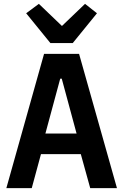

<svg xmlns="http://www.w3.org/2000/svg" viewBox="-20 -978 640 998"><path d="M588 0 391 -698H209L13 0H145L193 -177H400L449 0ZM378 -284H216L293 -569H301ZM358 -754 484 -909 422 -958 302 -843 182 -958 116 -909 242 -754Z"/></svg>

Font: IBM Mono SemiBold
Style: Regular
Weight: 600
Monospace: yes
Designer: Mike Abbink, Paul van der Laan, Pieter van Rosmalen
Foundry: Bold Monday
Version: Version 2.3